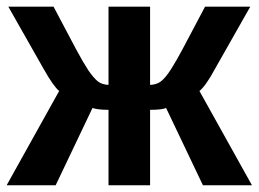

<svg xmlns="http://www.w3.org/2000/svg" viewBox="-28 -548 766 568"><path d="M293 -223.1Q261.7 -223.1 245.6 -228.5L136.7 0H-8.3L147 -278.8Q130.4 -292.5 102.1 -342.3L-3.4 -528.3H130.4L196.8 -402.8Q218.3 -362.8 233.4 -339.8Q249 -317.4 261 -307.6Q272.9 -297.9 293 -296.9V-528.3H416V-296.9Q435.1 -297.4 447.8 -307.1Q461.4 -317.4 477.8 -343Q494.1 -368.7 512.2 -402.8L578.6 -528.3H712.4L606.9 -342.3Q581.1 -294.4 562 -278.8L717.3 0H572.3L463.4 -228.5Q450.2 -223.1 416 -223.1V0H293Z"/></svg>

Font: Arimo
Style: Bold
Weight: 700
Designer: Steve Matteson
Foundry: Monotype Imaging Inc.
Version: Version 1.33